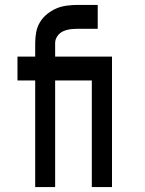

<svg xmlns="http://www.w3.org/2000/svg" viewBox="-20 -760 590 780"><path d="M123 0V-433H51V-530H123V-585Q123 -607 127 -629Q131 -651 142.5 -670Q154 -689 171.5 -703Q189 -717 208.5 -725.5Q228 -734 250.5 -737Q273 -740 295 -740H377V-643H295Q279 -643 264 -641Q249 -639 235.5 -632.5Q222 -626 213 -613Q204 -600 204 -585V-530H356V-433H204V0ZM435 0H353V-433H276V-530H435Z"/></svg>

Font: Lode
Style: Bold
Weight: 700
Monospace: yes
Designer: Belleve Invis
Foundry: Belleve Invis
Version: Version 29.2.0; ttfautohint (v1.8.3)